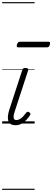

<svg xmlns="http://www.w3.org/2000/svg" viewBox="-20 -1145 484 1780"><path d="M124 16Q97 16 80.5 6Q64 -4 57.5 -23Q51 -42 53.5 -68.5Q56 -95 66 -127L186 -494Q190 -506 196 -510.5Q202 -515 217 -515Q231 -515 238 -509Q245 -503 241 -493L116 -110Q107 -84 106 -66.5Q105 -49 111.5 -40.5Q118 -32 132 -32Q149 -32 165.5 -42Q182 -52 196.5 -68Q211 -84 222 -99Q227 -106 234 -108.5Q241 -111 251 -104Q261 -98 262 -91Q263 -84 258 -77Q247 -58 227 -36Q207 -14 181 1Q155 16 124 16ZM151 -706Q138 -706 136 -712.5Q134 -719 137 -731Q141 -744 147 -751Q153 -758 165 -758H429Q441 -758 443.5 -751Q446 -744 442 -731Q439 -718 432.5 -712Q426 -706 415 -706ZM0 605H301V615H0ZM0 -20H301V0H0ZM0 -505H301V-500H0ZM0 -1125H301V-1115H0Z"/></svg>

Font: Playwrite CU Guides
Style: Regular
Weight: 400
Designer: Veronika Burian, José Scaglione
Foundry: TypeTogether
Version: Version 1.003